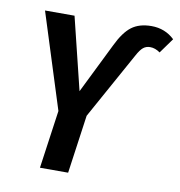

<svg xmlns="http://www.w3.org/2000/svg" viewBox="-80 -778 798 852"><g transform="rotate(10 319.5 -352.5)"><path d="M193 -262 57 -691H190L270 -365L381 -590Q411 -653 445.5 -679Q480 -705 535 -705Q596 -705 639 -664L590 -596Q568 -612 545 -612Q527 -612 514 -601.5Q501 -591 486 -563L320 -263L283 0H156Z"/></g></svg>

Font: Fira Sans Condensed Medium
Style: Italic
Weight: 500
Width: 3
Italic angle: -8°
Designer: bBox Type GmbH & Carrois Corporate GbR & Edenspiekermann AG
Foundry: bBox Type GmbH & Carrois Corporate GbR & Edenspiekermann AG
Version: Version 4.301